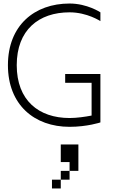

<svg xmlns="http://www.w3.org/2000/svg" viewBox="-20 -720 640 1090"><path d="M375 0C475 0 550 -25 550 -25V-300H350V-250H500V-64C464 -57 416 -50 375 -50C200 -50 75 -150 75 -350C75 -550 200 -650 375 -650C475 -650 550 -600 550 -600V-650C550 -650 475 -700 375 -700C175 -700 25 -575 25 -350C25 -125 175 0 375 0ZM275 350H325V300H275ZM325 300H375V250H325ZM325 200H375V250H425V100H325Z"/></svg>

Font: LS-VG5000 Light
Style: Regular
Weight: 400
Designer: Justin Bihan, 2021
Foundry: Justin Bihan, 2021
Version: Version 1.000;Glyphs 3.1.2 (3151)